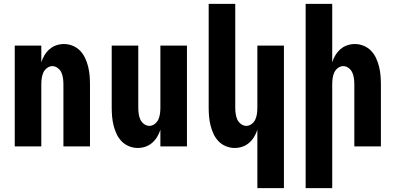

<svg xmlns="http://www.w3.org/2000/svg" viewBox="-20 -755 2040 990"><path d="M56 0V-520H193V-434Q199 -453 209.5 -470.5Q220 -488 235.5 -501.5Q251 -515 270.5 -521.5Q290 -528 310 -528Q333 -528 355 -519Q377 -510 393 -493.5Q409 -477 419 -455.5Q429 -434 434.5 -411.5Q440 -389 442 -366Q444 -343 444 -320V0H307V-320Q307 -335 305 -350.5Q303 -366 297 -380Q291 -394 278 -404Q265 -414 250 -414Q235 -414 222 -404Q209 -394 203 -380Q197 -366 195 -350.5Q193 -335 193 -320V0Z M690 8Q667 8 645 -1Q623 -10 607 -26.5Q591 -43 581 -64.5Q571 -86 565.5 -108.5Q560 -131 558 -154Q556 -177 556 -200V-520H693V-200Q693 -185 695 -169.5Q697 -154 703 -140Q709 -126 722 -116Q735 -106 750 -106Q765 -106 778 -116Q791 -126 797 -140Q803 -154 805 -169.5Q807 -185 807 -200V-520H944V0H807V-86Q801 -67 790.5 -49.5Q780 -32 764.5 -18.5Q749 -5 729.5 1.5Q710 8 690 8Z M1307 215V-86Q1301 -67 1290.5 -49.5Q1280 -32 1264.5 -18.5Q1249 -5 1229.5 1.5Q1210 8 1190 8Q1167 8 1145 -1Q1123 -10 1107 -26.5Q1091 -43 1081 -64.5Q1071 -86 1065.5 -108.5Q1060 -131 1058 -154Q1056 -177 1056 -200V-735H1193V-200Q1193 -185 1195 -169.5Q1197 -154 1203 -140Q1209 -126 1222 -116Q1235 -106 1250 -106Q1265 -106 1278 -116Q1291 -126 1297 -140Q1303 -154 1305 -169.5Q1307 -185 1307 -200V-520H1444V215Z M1556 215V-735H1693V-434Q1699 -453 1709.5 -470.5Q1720 -488 1735.5 -501.5Q1751 -515 1770.5 -521.5Q1790 -528 1810 -528Q1833 -528 1855 -519Q1877 -510 1893 -493.5Q1909 -477 1919 -455.5Q1929 -434 1934.5 -411.5Q1940 -389 1942 -366Q1944 -343 1944 -320V0H1807V-320Q1807 -335 1805 -350.5Q1803 -366 1797 -380Q1791 -394 1778 -404Q1765 -414 1750 -414Q1735 -414 1722 -404Q1709 -394 1703 -380Q1697 -366 1695 -350.5Q1693 -335 1693 -320V215Z"/></svg>

Font: Iosevka Term Curly Heavy
Style: Regular
Weight: 900
Designer: Belleve Invis
Foundry: Belleve Invis
Version: Version 32.3.0